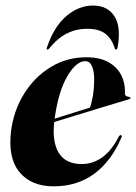

<svg xmlns="http://www.w3.org/2000/svg" viewBox="-20 -664 492 694"><path d="M418.5 -166Q382 -81 320.5 -35.8Q259 9.5 174 9.5Q93 9.5 50.5 -41.8Q8 -93 20 -190.5Q29.5 -264.5 67 -325Q104.5 -385.5 162.8 -421.2Q221 -457 292 -457Q341 -457 372.5 -439Q404 -421 418.5 -391.8Q433 -362.5 431.5 -329Q430 -315.5 445.5 -314Q451.5 -313 451.5 -310Q452 -307 446 -305Q437.5 -302.5 408 -293.8Q378.5 -285 337.8 -272.5Q297 -260 254.2 -247Q211.5 -234 176 -223Q168 -150 193 -110.5Q218 -71 275.5 -71Q315.5 -71 349.5 -95.2Q383.5 -119.5 409.5 -170.5Q413.5 -176.5 417 -175.5Q422.5 -174.5 418.5 -166ZM288.5 -443Q255 -443 222.8 -387.5Q190.5 -332 177.5 -235Q210.5 -245.5 245.8 -256.5Q281 -267.5 305 -275Q311.5 -292.5 315.8 -317.8Q320 -343 320.5 -375Q320.5 -406.5 312.5 -424.8Q304.5 -443 288.5 -443ZM294.5 -560Q256 -560 222.5 -543.5Q189 -527 158 -489Q155 -485 152 -485Q147 -485 149.5 -492Q175 -568 220 -606Q265 -644 316 -644Q368 -644 393.2 -606Q418.5 -568 405 -492Q404 -485 399 -485Q395.5 -485 395 -489Q384 -524 361 -542Q338 -560 294.5 -560Z"/></svg>

Font: Fraunces 144pt
Style: Bold Italic
Weight: 700
Italic angle: -16°
Version: Version 1.000;[b76b70a41]